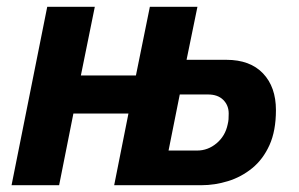

<svg xmlns="http://www.w3.org/2000/svg" viewBox="-20 -545 879 565"><path d="M14 0 119 -525H259L218 -323H380L421 -525H561L529 -369H646Q716 -369 754 -329Q792 -289 792 -221Q792 -160 773 -118Q754 -76 722 -50Q690 -24 651 -12Q612 0 573 0H316L358 -211H196L154 0ZM476 -102H560Q592 -102 617.5 -123.5Q643 -145 650 -179Q652 -187 652.5 -194Q653 -201 653 -211Q653 -235 637 -251Q621 -267 592 -267H509Z"/></svg>

Font: IBM Plex Sans
Style: Bold Italic
Weight: 700
Italic angle: -11.31°
Designer: Mike Abbink, Paul van der Laan, Pieter van Rosmalen
Foundry: Bold Monday
Version: Version 3.201